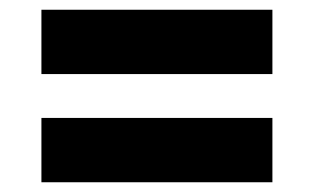

<svg xmlns="http://www.w3.org/2000/svg" viewBox="-20 -518 644 394"><path d="M539 -498V-366H65V-498ZM539 -276V-144H65V-276Z"/></svg>

Font: Work Sans ExtraBold
Style: Regular
Weight: 800
Designer: Wei Huang
Foundry: Wei Huang
Version: Version 2.012; ttfautohint (v1.8.3)